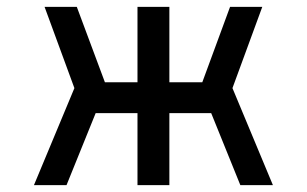

<svg xmlns="http://www.w3.org/2000/svg" viewBox="-20 -540 895 560"><path d="M204 -520H110L197 -283L79 0H174L259 -210H381V0H474V-210H596L681 0H776L658 -283L745 -520H651L570 -300H474V-520H381V-300H286Z"/></svg>

Font: Grotesk 02 Mince
Style: Bold
Weight: 400
Designer: Frank Adebiaye, contributions by Jérémy Landes, Ariel Martín Pérez
Foundry: Velvetyne Type Foundry
Version: Version 3.000;Glyphs 3.1.2 (3150)